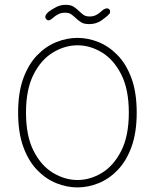

<svg xmlns="http://www.w3.org/2000/svg" viewBox="-20 -786 659 816"><path d="M309.5 10.5Q264 10.5 219.2 -7.5Q174.5 -25.5 137.8 -63.5Q101 -101.5 79 -162Q57 -222.5 57 -307.5Q57 -392.5 79 -452.8Q101 -513 137.8 -551Q174.5 -589 219.2 -607Q264 -625 309.5 -625Q354.5 -625 399 -607Q443.5 -589 480.2 -551Q517 -513 539 -452.8Q561 -392.5 561 -307.5Q561 -222.5 539 -162Q517 -101.5 480.2 -63.5Q443.5 -25.5 399 -7.5Q354.5 10.5 309.5 10.5ZM309.5 -21Q363 -21 413 -51.2Q463 -81.5 495.2 -144.8Q527.5 -208 527.5 -307.5Q527.5 -406.5 495.2 -469.8Q463 -533 413 -563.2Q363 -593.5 309.5 -593.5Q256 -593.5 205.5 -563.2Q155 -533 122.8 -469.8Q90.5 -406.5 90.5 -307.5Q90.5 -208 122.8 -144.8Q155 -81.5 205.5 -51.2Q256 -21 309.5 -21ZM359 -683.5Q337 -683.5 324.5 -691.5Q312 -699.5 300 -711Q289 -721.5 280.2 -726.8Q271.5 -732 256.5 -732Q240.5 -732 228.2 -725.8Q216 -719.5 207.5 -712Q194 -699.5 186.5 -699.5Q181.5 -699.5 177 -704Q172.5 -708.5 172.5 -714Q172.5 -723.5 186 -735.5Q199 -745.5 218 -755.5Q237 -765.5 258.5 -765.5Q280.5 -765.5 292.8 -757.5Q305 -749.5 317 -738Q327.5 -727.5 336.5 -721.8Q345.5 -716 361 -716Q376.5 -716 388.2 -722Q400 -728 408 -735.5Q415 -742.5 421.8 -746.5Q428.5 -750.5 434.5 -750.5Q440 -750.5 444 -747Q448 -743.5 448 -737Q448 -729 444 -726.5Q434.5 -715.5 411.8 -699.5Q389 -683.5 359 -683.5Z"/></svg>

Font: Sono ExtraLight Monospace ExtraLight
Style: Regular
Weight: 250
Version: Version 2.112